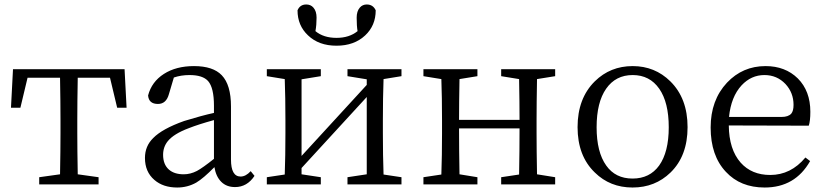

<svg xmlns="http://www.w3.org/2000/svg" viewBox="-20 -823 3690 857"><path d="M155 0V-32L248 -45Q250 -155 250 -228V-286Q250 -366 248 -476H103L71 -342H29L38 -514H536L545 -342H503L471 -476H327Q325 -366 325 -286V-228Q325 -155 327 -45L420 -32V0Z M771 14Q708 14 669 -20Q627 -56 627 -118Q627 -171 664 -207Q704 -248 802 -283Q880 -307 935 -319V-351Q935 -431 909 -461Q885 -488 826 -488Q788 -488 756 -477L734 -403Q722 -359 685 -359Q644 -359 641 -397Q657 -458 711.5 -493Q766 -528 846 -528Q931 -528 970 -487Q1011 -444 1011 -348V-111Q1011 -35 1054 -35Q1077 -35 1099 -59L1116 -38Q1083 12 1029 12Q991 12 967.5 -11.5Q944 -35 937 -77Q888 -27 856 -8Q817 14 771 14ZM800 -45Q830 -45 859 -60Q885 -74 935 -114V-287Q866 -268 823 -251Q756 -226 729 -193Q708 -167 708 -132Q708 -89 734 -66Q758 -45 800 -45Z M1171 0V-32L1251 -44Q1254 -128 1254 -228V-286Q1254 -388 1251 -470L1171 -483V-514H1412V-483L1326 -469V-127L1617 -444V-469L1531 -483V-514H1772V-483L1692 -470Q1689 -388 1689 -286V-228Q1689 -128 1692 -44L1772 -32V0H1531V-32L1617 -45V-390L1326 -73V-45L1412 -32V0ZM1355 -665Q1308 -709 1308 -777Q1319 -803 1347 -803Q1367 -803 1379 -789Q1393 -773 1393 -744Q1393 -712 1388 -684Q1424 -654 1482 -654Q1539 -654 1576 -684Q1572 -707 1572 -744Q1572 -773 1586 -789Q1598 -803 1617 -803Q1645 -803 1657 -777Q1657 -709 1610 -665Q1561 -619 1482 -619Q1403 -619 1355 -665Z M1870 0V-32L1950 -44Q1953 -127 1953 -228V-286Q1953 -388 1950 -470L1870 -483V-514H2111V-483L2031 -470Q2029 -362 2029 -288H2299Q2299 -364 2297 -470L2217 -483V-514H2458V-483L2377 -470Q2375 -360 2375 -286V-228Q2375 -155 2377 -45L2458 -32V0H2217V-32L2297 -44Q2299 -154 2299 -250H2029Q2029 -153 2031 -45L2111 -32V0Z M2635 -53Q2558 -127 2558 -255.5Q2558 -384 2635 -460Q2704 -528 2804 -528Q2903 -528 2972 -460Q3049 -384 3049 -255.5Q3049 -127 2973 -53Q2904 14 2803.5 14Q2703 14 2635 -53ZM2922 -84Q2965 -144 2965 -255Q2965 -366 2922.5 -427Q2880 -488 2804 -488Q2728 -488 2685.5 -427Q2643 -366 2643 -255Q2643 -144 2686 -84Q2727 -26 2803.5 -26Q2880 -26 2922 -84Z M3393 14Q3285 14 3220 -56Q3152 -128 3152 -254Q3152 -376 3225 -454Q3295 -528 3397 -528Q3485 -528 3541 -473Q3597 -417 3597 -324Q3597 -283 3590 -262L3233 -263Q3234 -156 3286 -97Q3335 -42 3418 -42Q3510 -42 3575 -120L3596 -104Q3529 14 3393 14ZM3234 -301H3468Q3499 -301 3512 -316Q3522 -328 3522 -355Q3522 -409 3486 -448Q3448 -488 3392 -488Q3333 -488 3290 -442Q3243 -391 3234 -301Z"/></svg>

Font: GenRyuMin TW R
Style: Regular
Weight: 400
Version: Version 1.501;PS 1;hotconv 16.6.51;makeotf.lib2.5.65220